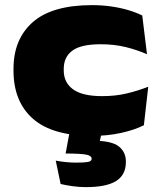

<svg xmlns="http://www.w3.org/2000/svg" viewBox="-20 -524 646 768"><path d="M350.5 19.5Q189.5 19.5 111.8 -49Q34 -117.5 34 -242V-248.5Q34 -368 111.5 -435.8Q189 -503.5 348.5 -503.5Q388 -503.5 424.8 -498.2Q461.5 -493 493.2 -483.5Q525 -474 549 -462L568 -307Q530 -324 483.8 -335.5Q437.5 -347 382.5 -347Q304 -347 269.5 -321.5Q235 -296 235 -249V-242Q235 -193.5 272.5 -166.5Q310 -139.5 388.5 -139.5Q441.5 -139.5 485.2 -149.8Q529 -160 573 -177L555.5 -23Q517.5 -4 464 7.8Q410.5 19.5 350.5 19.5ZM392 -18.5 371.5 76.5 299 39Q312.5 39 326.2 39Q340 39 353.5 39Q426.5 39 455 61.5Q483.5 84 483.5 122V124Q483.5 175.5 444.5 200Q405.5 224.5 324 224.5Q297.5 224.5 270.5 220.8Q243.5 217 222.5 212L203 118.5Q223.5 122.5 245 124.5Q266.5 126.5 285 126.5Q317 126.5 331.8 123.8Q346.5 121 346.5 111.5V110.5Q346.5 99.5 327 95Q307.5 90.5 245 90Q244.5 90 243.8 90Q243 90 242.5 90L262.5 -18.5Z"/></svg>

Font: Anek Latin Expanded ExtraBold
Style: Regular
Weight: 800
Width: 7
Designer: Yesha Goshar
Foundry: Ek Type
Version: Version 1.003